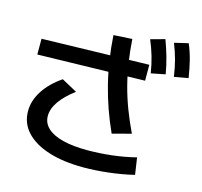

<svg xmlns="http://www.w3.org/2000/svg" viewBox="-125 -993 1251 1188"><g transform="rotate(15 500.0 -399.5)"><path d="M508 56Q379 56 285 26Q191 -4 139.5 -59.5Q88 -115 88 -193Q88 -259 128.5 -322.5Q169 -386 245 -438L344 -384Q280 -336 247 -288.5Q214 -241 214 -195Q214 -150 248 -118Q282 -86 347 -69.5Q412 -53 505 -53Q580 -53 659.5 -62Q739 -71 814 -90L830 18Q750 37 666.5 46.5Q583 56 508 56ZM624 -191Q592 -261 567 -332Q542 -403 523.5 -476.5Q505 -550 493.5 -626.5Q482 -703 477 -783L596 -790Q601 -713 612 -641Q623 -569 641 -500Q659 -431 685 -362.5Q711 -294 745 -223ZM739 -561 53 -545V-646L739 -663ZM761 -614Q752 -671 738 -719Q724 -767 703 -817L794 -842Q813 -791 827.5 -740.5Q842 -690 852 -632ZM905 -630Q897 -687 884 -735.5Q871 -784 851 -834L940 -855Q961 -805 973.5 -754.5Q986 -704 995 -646Z"/></g></svg>

Font: M PLUS 1 Code SemiBold
Style: Regular
Weight: 600
Designer: Coji Morishita
Foundry: UNDERFOREST DESIGN
Version: Version 1.005